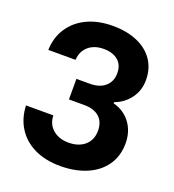

<svg xmlns="http://www.w3.org/2000/svg" viewBox="-134 -835 860 948"><g transform="rotate(20 296.0 -360.5)"><path d="M28.3 -214.1H172Q173.4 -167.6 205.4 -140.4Q237.4 -113.1 288.1 -113.1Q324.3 -113.1 350.8 -126.3Q377.3 -139.4 391.3 -162.9Q405.3 -186.4 405.3 -217.4Q405.3 -264.6 377 -289.5Q348.7 -314.4 297 -314.4H217.4V-422.4H287Q339.6 -422.4 368.6 -448.4Q397.6 -474.3 397.6 -517.4Q397.6 -560.6 369.9 -584.1Q342.3 -607.7 293.4 -607.7Q261.4 -607.7 236.6 -595.8Q211.9 -583.9 197.3 -561.6Q182.7 -539.4 181.1 -509.3H38.1Q40.1 -575.6 73.1 -625.4Q106 -675.3 163.6 -702.6Q221.1 -730 298.4 -730Q371.6 -730 426.6 -706.4Q481.7 -682.9 512 -638.5Q542.3 -594.1 542.3 -534.1Q542.3 -479 511.5 -437.4Q480.7 -395.7 431.4 -378V-371.9Q489 -356.7 521.8 -312.1Q554.6 -267.4 554.6 -205.7Q554.6 -139.3 520.9 -90.8Q487.3 -42.3 427 -16.4Q366.7 9.4 288.9 9.4Q210.9 9.4 153.1 -18.3Q95.4 -46 63.2 -96.6Q31 -147.1 28.3 -214.1Z"/></g></svg>

Font: Mona Sans VF XLt
Style: Regular
Weight: 200
Designer: Deni Anggara
Foundry: GitHub
Version: Version 2.000;Glyphs 3.2.3 (3260)